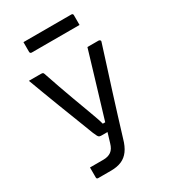

<svg xmlns="http://www.w3.org/2000/svg" viewBox="-226 -868 1052 1182"><g transform="rotate(-30 300.0 -277.5)"><path d="M540 -532Q545 -532 550 -528Q555 -524 552 -516Q528 -439 504 -364.5Q480 -290 457 -217Q434 -144 412 -73Q390 -2 369 67Q356 114 334.5 143.5Q313 173 281.5 186.5Q250 200 206 200Q195 200 180 200Q165 200 151.5 200Q138 200 128 200Q118 200 115 200Q110 200 107 197.5Q104 195 104 189V118H119Q140 118 159.5 118Q179 118 199 118Q233 118 254.5 102.5Q276 87 286 51Q293 28 307 -18.5Q321 -65 339.5 -127Q358 -189 379 -258Q400 -327 421 -398Q442 -469 461 -532Q470 -532 479.5 -532Q489 -532 499 -532Q509 -532 519 -532Q529 -532 540 -532ZM131 -532Q140 -532 144 -529.5Q148 -527 150 -520Q170 -461 189 -406.5Q208 -352 226.5 -302.5Q245 -253 260.5 -210.5Q276 -168 288.5 -134Q301 -100 307 -76H350L332 -17H265Q256 -17 250 -19Q244 -21 239 -30Q234 -39 226 -58Q219 -76 204.5 -114Q190 -152 170.5 -202Q151 -252 129 -309Q107 -366 85.5 -423.5Q64 -481 45 -532Q55 -532 65.5 -532Q76 -532 87 -532Q98 -532 109 -532Q120 -532 131 -532ZM135 -755H476Q481 -755 484 -752Q487 -749 487 -744Q487 -732 487 -720.5Q487 -709 487 -698Q487 -687 487 -674H146Q143 -674 140.5 -675.5Q138 -677 136.5 -679.5Q135 -682 135 -685Q135 -698 135 -709Q135 -720 135 -731.5Q135 -743 135 -755Z"/></g></svg>

Font: Recursive Monospace
Style: Regular
Weight: 400
Version: Version 1.047